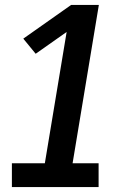

<svg xmlns="http://www.w3.org/2000/svg" viewBox="-20 -755 540 775"><path d="M28 0V-96H161L249 -626L124 -538L74 -599L267 -735H379L273 -96H378V0Z"/></svg>

Font: Iosevka Slab
Style: Bold Italic
Weight: 700
Italic angle: -9°
Monospace: yes
Designer: Belleve Invis
Foundry: Belleve Invis
Version: Version 11.1.0; ttfautohint (v1.8.3)